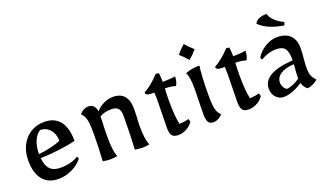

<svg xmlns="http://www.w3.org/2000/svg" viewBox="-62 -1000 2397 1406"><g transform="rotate(-20 1136.0 -296.5)"><path d="M43 -191Q43 -257 69 -308.5Q95 -360 141.5 -389Q188 -418 248 -418Q328 -418 369.5 -365.5Q411 -313 411 -211Q358 -198 283 -188.5Q208 -179 135 -177Q141 -116 168.5 -88.5Q196 -61 249 -61Q290 -61 326.5 -70.5Q363 -80 389 -97L396 -78Q365 -38 313.5 -13.5Q262 11 208 11Q128 11 85.5 -41.5Q43 -94 43 -191ZM307 -251Q306 -304 276.5 -338Q247 -372 201 -372Q170 -354 151.5 -310Q133 -266 133 -209Q183 -214 231 -225.5Q279 -237 307 -251Z M554 0Q561 -100 561 -213Q561 -268 557.5 -297Q554 -326 546.5 -343Q539 -360 522 -378Q538 -397 556 -405.5Q574 -414 589 -414Q642 -414 650 -354Q676 -384 711.5 -401Q747 -418 784 -418Q901 -418 901 -280L899 -217Q896 -180 896 -150Q896 -47 917 0Q889 6 864 6Q838 6 804 0Q811 -121 811 -262Q811 -302 795 -319.5Q779 -337 742 -337Q687 -337 651 -314L650 -271Q647 -220 647 -150Q647 -45 667 0Q637 6 610 6Q589 6 554 0Z M1079 -70Q1079 -101 1081 -171Q1083 -247 1083 -297Q1083 -321 1081 -343Q1041 -343 1027.5 -348.5Q1014 -354 1014 -368Q1079 -405 1137 -469L1161 -466Q1165 -432 1166 -396Q1233 -397 1264 -404Q1264 -383 1260 -367Q1256 -351 1247 -334Q1218 -345 1164 -346Q1161 -301 1161 -252Q1161 -129 1176 -65Q1222 -68 1250 -76L1256 -53Q1238 -25 1206 -8Q1174 9 1142 9Q1107 9 1093 -8.5Q1079 -26 1079 -70Z M1364 -73Q1364 -110 1366 -178Q1368 -242 1368 -272Q1368 -313 1363 -347.5Q1358 -382 1348 -397Q1376 -408 1401.5 -412.5Q1427 -417 1459 -417Q1454 -388 1450.5 -327.5Q1447 -267 1447 -192Q1447 -137 1450.5 -108Q1454 -79 1461.5 -62Q1469 -45 1486 -27Q1470 -9 1451 0Q1432 9 1417 9Q1388 9 1376 -9Q1364 -27 1364 -73ZM1344 -542Q1374 -579 1405 -604Q1433 -570 1467 -542Q1439 -508 1405 -480Q1378 -513 1344 -542Z M1628 -70Q1628 -101 1630 -171Q1632 -247 1632 -297Q1632 -321 1630 -343Q1590 -343 1576.5 -348.5Q1563 -354 1563 -368Q1628 -405 1686 -469L1710 -466Q1714 -432 1715 -396Q1782 -397 1813 -404Q1813 -383 1809 -367Q1805 -351 1796 -334Q1767 -345 1713 -346Q1710 -301 1710 -252Q1710 -129 1725 -65Q1771 -68 1799 -76L1805 -53Q1787 -25 1755 -8Q1723 9 1691 9Q1656 9 1642 -8.5Q1628 -26 1628 -70Z M1878 -83Q1878 -204 2114 -219Q2114 -285 2095 -311Q2076 -337 2025 -337Q1994 -337 1962.5 -327Q1931 -317 1905 -300L1897 -319Q1924 -363 1970 -390.5Q2016 -418 2064 -418Q2129 -418 2164 -383.5Q2199 -349 2199 -284Q2199 -248 2194 -203Q2190 -155 2190 -132Q2190 -94 2198 -73Q2206 -52 2229 -27Q2192 5 2148 11Q2121 -7 2110 -44Q2074 -19 2035 -4Q1996 11 1963 11Q1927 11 1902.5 -15.5Q1878 -42 1878 -83ZM2106 -80V-85Q2106 -117 2109 -147L2112 -190Q2044 -186 2007 -161.5Q1970 -137 1970 -96Q1970 -79 1979 -62.5Q1988 -46 2003 -37Q2028 -39 2056 -51Q2084 -63 2106 -80ZM1956 -562Q1967 -584 1990 -594Q2013 -604 2050 -604Q2056 -577 2085.5 -548.5Q2115 -520 2153 -504L2144 -480Q2014 -501 1956 -562Z"/></g></svg>

Font: Mirza
Style: Regular
Weight: 400
Designer: Arabic design by Kourosh Beigpour, Latin design by Eduardo Tunni, engineering by Lasse Fister
Version: Version 1.0010g